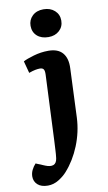

<svg xmlns="http://www.w3.org/2000/svg" viewBox="-152 -832 625 1114"><g transform="rotate(-10 160.5 -275.0)"><path d="M98 -699Q98 -734 122.5 -757.5Q147 -781 188 -781Q228 -781 253.5 -758Q279 -735 279 -699Q279 -663 254 -640Q229 -617 190 -617Q148 -617 123 -639.5Q98 -662 98 -699ZM270 -128Q266 -44 234 35Q202 114 151 171Q132 193 101.5 212Q71 231 37 231Q-2 231 -23 212Q-44 193 -44 164Q-44 144 -35 125.5Q-26 107 -12 92L41 114Q70 126 88.5 119Q107 112 111 83Q114 59 115 34.5Q116 10 118 -23L135 -405Q136 -429 129.5 -437.5Q123 -446 108 -446Q96 -446 80.5 -443Q65 -440 43 -432L24 -503Q44 -514 87 -526.5Q130 -539 174 -539Q231 -539 258 -507Q285 -475 282 -416Z"/></g></svg>

Font: Literata 7pt
Style: Bold Italic
Weight: 700
Italic angle: -2°
Designer: Latin by Veronika Burian and Jose Scaglione. Greek by Irene Vlachou. Cyrillic by Vera Evstafieva
Foundry: TypeTogether
Version: Version 3.002